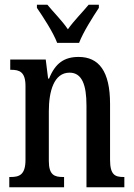

<svg xmlns="http://www.w3.org/2000/svg" viewBox="-20 -786 564 806"><path d="M220 -606H312C329 -651 370 -715 395 -753V-766H352C326 -734 290 -699 265 -663C241 -699 205 -734 179 -766H135V-753C161 -715 203 -651 220 -606ZM19 0H249V-43H244C209 -43 185 -51 185 -110V-319C185 -402 206 -481 272 -481C325 -481 343 -428 343 -343V0H502V-43H498C463 -43 442 -52 442 -115V-350C442 -487 395 -547 310 -547C250 -547 212 -521 186 -456H182L172 -536H23V-493H27C62 -493 87 -484 87 -425V-115C87 -52 61 -43 25 -43H19Z"/></svg>

Font: Noto Serif Devanagari ExtraCondensed Medium
Style: Regular
Weight: 500
Width: 2
Designer: Universal Thirst, Indian Type Foundry and the Monotype Design Team
Foundry: Monotype Imaging Inc.
Version: Version 2.004